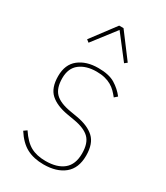

<svg xmlns="http://www.w3.org/2000/svg" viewBox="-188 -824 793 917"><g transform="rotate(30 208.5 -365.5)"><path d="M208 12Q154 12 115 -8.5Q76 -29 44 -79L61 -91Q92 -44 125.5 -25.5Q159 -7 208 -7Q272 -7 307 -36Q342 -65 342 -125Q342 -182 315 -208.5Q288 -235 230 -245L189 -252Q125 -263 91.5 -293.5Q58 -324 58 -389Q58 -453 99 -485.5Q140 -518 206 -518Q265 -518 298.5 -497.5Q332 -477 355 -447L339 -433Q328 -447 316 -459Q304 -471 288.5 -480Q273 -489 253 -494Q233 -499 207 -499Q150 -499 115 -472Q80 -445 80 -390Q80 -335 106.5 -308.5Q133 -282 193 -272L234 -265Q297 -254 330.5 -223Q364 -192 364 -126Q364 -57 322 -22.5Q280 12 208 12ZM214 -743 314 -610 300 -599 202 -726 104 -599 90 -610 190 -743Z"/></g></svg>

Font: IBM Plex Sans Condensed Thin
Style: Regular
Weight: 100
Width: 3
Designer: Mike Abbink, Paul van der Laan, Pieter van Rosmalen
Foundry: Bold Monday
Version: Version 1.3